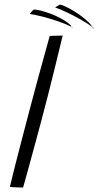

<svg xmlns="http://www.w3.org/2000/svg" viewBox="-20 -815 428 836"><path d="M80.5 1.5Q72 1.5 52 0.8Q32 0 23 -1.5Q32 -40 46.5 -96.8Q61 -153.5 76.5 -213Q92 -272.5 104.5 -320Q121.5 -385.5 145 -472Q168.5 -558.5 196.5 -658.5Q203.5 -659 222.2 -659.5Q241 -660 253 -660Q237 -593.5 220.2 -525.5Q203.5 -457.5 188 -396.5Q172.5 -335.5 160 -289.5Q155 -270.5 146.2 -238Q137.5 -205.5 127.2 -167.8Q117 -130 107.2 -94.5Q97.5 -59 90.2 -33Q83 -7 80.5 1.5ZM388.5 -692.5Q384 -690 383.2 -693.2Q382.5 -696.5 382.5 -697Q364.5 -711 334.8 -728Q305 -745 273.8 -760Q242.5 -775 220 -782.5Q225.5 -786 231 -789.5Q236.5 -793 241 -795Q247.5 -794.5 265.2 -786.5Q283 -778.5 305.5 -764.5Q328 -750.5 349 -733.2Q370 -716 382.5 -697.5V-697Q385.5 -694.5 388.5 -692.5ZM297.5 -694.5Q293 -694 290.5 -698.5Q270.5 -709 237 -720.8Q203.5 -732.5 168.5 -741.8Q133.5 -751 109.5 -754Q112.5 -758 117.5 -764Q122.5 -770 126.5 -773Q133.5 -774.5 153.5 -769.8Q173.5 -765 198.8 -755.8Q224 -746.5 248.2 -733.2Q272.5 -720 288 -704.5Q288.5 -704 289 -702.2Q289.5 -700.5 290.5 -698.5Q294 -696.5 297.5 -694.5Z"/></svg>

Font: Grandstander ExtraLight
Style: Italic
Weight: 200
Italic angle: -15°
Designer: Tyler Finck
Foundry: Etcetera Type Co
Version: Version 1.200; ttfautohint (v1.8.3)